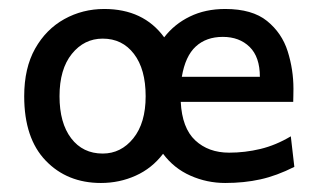

<svg xmlns="http://www.w3.org/2000/svg" viewBox="-20 -401 715 430"><path d="M206.1 8.8Q130.4 8.8 82.3 -41.3Q34.2 -91.3 34.2 -185.5Q34.2 -248.5 58.6 -292Q83 -335.4 124 -358.2Q165 -380.9 213.4 -380.9Q301.3 -380.9 347.7 -317.4Q370.6 -347.2 405.3 -364Q439.9 -380.9 484.4 -380.9Q544.9 -380.9 578.1 -354Q611.3 -327.1 624.3 -286.1Q637.2 -245.1 637.2 -202.1Q637.2 -196.3 637 -187.3Q636.7 -178.2 636.7 -172.9H384.8Q387.7 -114.3 417.2 -86.7Q446.8 -59.1 493.2 -59.1Q528.8 -59.1 563.2 -67.4Q597.7 -75.7 631.3 -95.7L639.2 -27.3Q599.6 -7.3 563.2 0.7Q526.9 8.8 484.4 8.8Q443.4 8.8 406.5 -7.6Q369.6 -23.9 345.2 -56.6Q320.3 -23.9 283.9 -7.6Q247.6 8.8 206.1 8.8ZM210 -57.1Q251 -57.1 278.6 -91.3Q306.2 -125.5 306.2 -185.5Q306.2 -246.1 280 -280.3Q253.9 -314.5 210 -314.5Q168.5 -314.5 140.9 -280.3Q113.3 -246.1 113.3 -185.5Q113.3 -125.5 139.4 -91.3Q165.5 -57.1 210 -57.1ZM387.2 -229H562Q562 -273.4 539.1 -295.9Q516.1 -318.4 479 -318.4Q441.9 -318.4 418.5 -296.9Q395 -275.4 387.2 -229Z"/></svg>

Font: Harmattan Medium
Style: Regular
Weight: 500
Designer: George W. Nuss III and SIL International
Foundry: SIL International
Version: Version 4.000